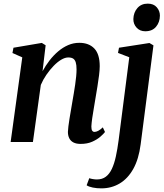

<svg xmlns="http://www.w3.org/2000/svg" viewBox="-20 -781 904 1056"><path d="M214 -389.5Q231 -420.5 252.5 -448.5Q274 -476.5 300 -498.5Q326 -520.5 355 -533Q384 -545.5 416 -545.5Q469 -545.5 498.8 -514.2Q528.5 -483 528.5 -417Q528.5 -396.5 524.8 -366.8Q521 -337 515.8 -304.8Q510.5 -272.5 505.5 -243Q501.5 -216.5 496.2 -187Q491 -157.5 487.2 -130.8Q483.5 -104 482.5 -85.5Q482.5 -68.5 487.2 -62Q492 -55.5 499.5 -55.5Q508.5 -55.5 519.8 -61.2Q531 -67 545.5 -80.5L557.5 -55Q550 -45 532 -29.2Q514 -13.5 487 -1.5Q460 10.5 423.5 10.5Q399.5 10.5 384 2.5Q368.5 -5.5 361 -20.5Q353.5 -35.5 353.5 -55.5Q354 -67.5 356.2 -86.2Q358.5 -105 362.2 -128Q366 -151 370.2 -175.2Q374.5 -199.5 378 -221.5Q382 -244 386 -268.2Q390 -292.5 393.5 -316.2Q397 -340 399 -361.2Q401 -382.5 401 -399.5Q401 -424 396.5 -438.2Q392 -452.5 382.2 -458.8Q372.5 -465 355.5 -465Q337.5 -465 316.5 -452.5Q295.5 -440 274.8 -418.5Q254 -397 235.5 -370.2Q217 -343.5 204.5 -314L161 0H38.5L102.5 -465.5L48.5 -489.5L54 -518.5L210 -545L231 -532ZM753.5 13.5Q743 94.5 713 148Q683 201.5 638 228.2Q593 255 537 255Q512 255 490 250.5Q468 246 456.5 238L471 199Q478.5 202 490.8 204Q503 206 513 206Q542 206 562 191Q582 176 595.2 147.8Q608.5 119.5 617.2 79.5Q626 39.5 632.5 -10.5L691 -466L629 -490L634.5 -518.5L802 -544.5L824 -531.5ZM779 -609Q749.5 -609 731.2 -629Q713 -649 713.5 -676.5Q714.5 -712.5 735.8 -736.8Q757 -761 792.5 -761Q825 -761 842.2 -741Q859.5 -721 859.5 -695Q859 -658.5 838.2 -633.8Q817.5 -609 779 -609Z"/></svg>

Font: Merriweather 72pt SemiBold
Style: Italic
Weight: 600
Italic angle: -7.8°
Version: Version 2.101